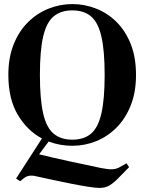

<svg xmlns="http://www.w3.org/2000/svg" viewBox="-20 -699 709 943"><path d="M335 17Q274 17 219 -4L172 59Q238 75 317.5 92.5Q397 110 475 126Q510 133 530 132.5Q550 132 568 122L601 103L614 122L562 175Q540 198 519 211Q498 224 469 224Q449 224 411.5 218Q374 212 328.5 203Q283 194 237 184Q191 174 154 166Q137 162 122.5 164.5Q108 167 95 178L79 191L59 178L186 -19Q114 -57 67.5 -135Q21 -213 21 -331Q21 -416 47 -481Q73 -546 117.5 -590Q162 -634 218.5 -656.5Q275 -679 335 -679Q395 -679 451.5 -657Q508 -635 552 -591.5Q596 -548 622 -483Q648 -418 648 -331Q648 -246 622 -181Q596 -116 552 -72Q508 -28 452 -5.5Q396 17 335 17ZM335 -13Q392 -13 427 -42.5Q462 -72 478 -142Q494 -212 494 -331Q494 -450 478 -519.5Q462 -589 427 -618.5Q392 -648 335 -648Q279 -648 243.5 -618.5Q208 -589 192 -519.5Q176 -450 176 -331Q176 -212 192 -142Q208 -72 243.5 -42.5Q279 -13 335 -13Z"/></svg>

Font: DeepMind Serif Text
Style: Regular
Weight: 400
Designer: Frank Grießhammer / Modifications: Colophon Foundry
Foundry: Colophon Foundry
Version: Version 5.003; ttfautohint (v1.8.2)